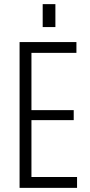

<svg xmlns="http://www.w3.org/2000/svg" viewBox="-20 -902 431 922"><path d="M118 -52H350V0H74V-700H347V-648H118L131 -690V-347L118 -373H334V-325H118L131 -351V-10ZM246 -882V-772H185V-882Z"/></svg>

Font: Pathway Extreme Condensed Thin
Style: Regular
Weight: 250
Width: 3
Version: Version 1.001;gftools[0.9.26]